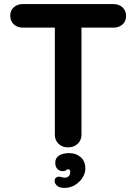

<svg xmlns="http://www.w3.org/2000/svg" viewBox="-20 -720 666 938"><path d="M312 0Q284 0 266 -17.5Q248 -35 248 -61V-641H378V-61Q378 -35 359.5 -17.5Q341 0 312 0ZM91 -585Q65 -585 47.5 -601Q30 -617 30 -643Q30 -669 47.5 -684.5Q65 -700 91 -700H535Q561 -700 578.5 -684Q596 -668 596 -642Q596 -616 578.5 -600.5Q561 -585 535 -585ZM397 104Q397 126 383.5 147.5Q370 169 347 183.5Q324 198 295 198Q270 198 258.5 187Q247 176 247 166Q247 152 254 147.5Q261 143 268 143Q273 143 281.5 145.5Q290 148 298 148Q309 148 316 140.5Q323 133 323 120Q323 107 313 107Q306 107 303 111.5Q300 116 286 116Q270 116 260 105Q250 94 250 75Q250 51 269 39.5Q288 28 318 28Q352 28 374.5 48Q397 68 397 104Z"/></svg>

Font: zvoove
Style: Bold
Weight: 700
Designer: Vernon Adams (Nunito) & Andrew Paglinawan (Quicksand)
Foundry: zvoove
Version: Version 3.006